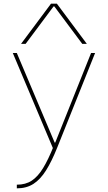

<svg xmlns="http://www.w3.org/2000/svg" viewBox="-20 -810 590 1050"><path d="M72 200Q120 200 153.5 178Q187 156 215.5 109.5Q244 63 273 -10V9L50 -520H72L279 -30H282L478 -520H500L293 -3Q263 72 232 121.5Q201 171 163 195.5Q125 220 72 220ZM95 -570 259 -790H291L455 -570H430L277 -775H273L120 -570Z"/></svg>

Font: M PLUS Code Latin SemiExpanded Thin
Style: Regular
Weight: 250
Width: 6
Designer: Coji Morishita
Foundry: UNDERFOREST DESIGN
Version: Version 1.002; ttfautohint (v1.8.3)